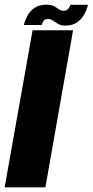

<svg xmlns="http://www.w3.org/2000/svg" viewBox="-65 -805 398 825"><path d="M-45 0 75 -675H249L130 0ZM214 -695Q197.5 -695 184.8 -702.2Q172 -709.5 162 -716.5Q152 -723.5 143 -723.5Q127.5 -723.5 121.8 -714.5Q116 -705.5 114 -697.5H37.5Q42.5 -718 53.2 -738Q64 -758 84 -771.5Q104 -785 136 -785Q161 -785 178.2 -771.8Q195.5 -758.5 208.5 -758.5Q221.5 -758.5 228.5 -767.5Q235.5 -776.5 237.5 -784.5H313Q308.5 -764.5 297.5 -743.8Q286.5 -723 266.5 -709Q246.5 -695 214 -695Z"/></svg>

Font: Anybody UltraCondensed Black
Style: Italic
Weight: 900
Width: 1
Italic angle: -10°
Designer: Tyler Finck
Foundry: Etcetera Type Company
Version: Version 1.010; ttfautohint (v1.8.3) -l 8 -r 50 -G 200 -x 14 